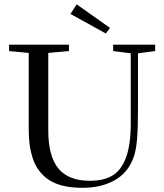

<svg xmlns="http://www.w3.org/2000/svg" viewBox="-20 -874 775 907"><path d="M480 -715.8 313 -808.1 342.3 -853.5 499.5 -742.2ZM368.7 13.2Q272 13.2 215.3 -21.5Q185.1 -40.5 164.6 -68.1Q144 -95.7 133.8 -129.2Q123.5 -162.6 119.6 -194.3Q115.7 -226.1 115.7 -264.2V-624L22.9 -632.8V-663.1H305.7V-632.8L208 -624V-258.8Q208 -135.7 255.9 -77.9Q303.7 -20 404.8 -20Q471.2 -20 512.7 -45.7Q554.2 -71.3 575.9 -131.6Q597.7 -191.9 597.7 -291V-622.1L514.6 -632.8V-663.1H712.9V-632.8L631.8 -622.1V-357.9Q631.8 -266.6 627.2 -213.4Q622.6 -160.2 609.4 -126Q583 -56.6 520.3 -21.7Q457.5 13.2 368.7 13.2Z"/></svg>

Font: Elstob 10pt
Style: Regular
Weight: 400
Designer: Peter S. Baker
Version: Version 1.015